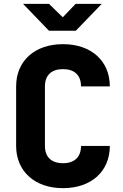

<svg xmlns="http://www.w3.org/2000/svg" viewBox="-20 -970 640 1000"><path d="M235 -810H375L510 -950H374L307 -880L235 -950H100ZM308 10C455 10 552 -77 552 -210H402C402 -152 368 -120 308 -120C248 -120 214 -152 214 -210V-520C214 -578 248 -610 308 -610C368 -610 402 -578 402 -520H552C552 -653 455 -740 308 -740C161 -740 64 -653 64 -520V-210C64 -78 161 10 308 10Z"/></svg>

Font: JetBrains Mono ExtraBold
Style: Regular
Weight: 800
Monospace: yes
Designer: Philipp Nurullin, Konstantin Bulenkov
Foundry: JetBrains
Version: Version 2.305